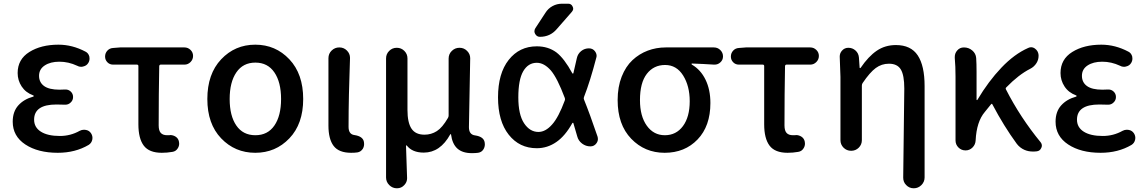

<svg xmlns="http://www.w3.org/2000/svg" viewBox="-20 -803 6119 1025"><path d="M288.1 12.7Q182.6 12.7 115.2 -31.7Q47.9 -76.2 47.9 -153.3Q47.9 -207 77.6 -240.2Q107.4 -273.4 157.2 -287.1Q160.2 -288.1 160.2 -290.5Q160.2 -293 157.2 -293.9Q117.2 -308.6 95.7 -341.3Q74.2 -374 74.2 -413.1Q74.2 -486.3 136.7 -525.4Q199.2 -564.5 292 -564.5Q366.2 -564.5 436.5 -527.3Q452.1 -519.5 457 -501Q458 -495.1 458 -490.2Q458 -477.5 451.2 -466.8Q442.4 -452.1 424.8 -448.2Q418.9 -446.3 413.1 -446.3Q401.4 -446.3 391.6 -452.1Q345.7 -473.6 296.9 -473.6Q249 -473.6 218.8 -453.6Q188.5 -433.6 188.5 -398.4Q188.5 -363.3 215.3 -343.8Q242.2 -324.2 297.9 -324.2Q310.5 -324.2 327.1 -325.2Q328.1 -325.2 330.1 -325.2Q345.7 -325.2 357.4 -314.5Q370.1 -302.7 370.1 -285.2Q370.1 -267.6 357.4 -255.9Q345.7 -244.1 329.1 -244.1Q328.1 -244.1 327.1 -244.1Q303.7 -245.1 281.2 -245.1Q162.1 -245.1 162.1 -164.1Q162.1 -123 198.2 -100.1Q234.4 -77.1 299.8 -77.1Q356.4 -77.1 405.3 -104.5Q416 -110.4 428.7 -110.4Q433.6 -110.4 438.5 -109.4Q456.1 -106.4 465.8 -91.8Q473.6 -80.1 473.6 -66.4Q473.6 -62.5 472.7 -57.6Q468.8 -39.1 453.1 -29.3Q381.8 12.7 288.1 12.7Z M843.8 12.7Q776.4 12.7 747.6 -25.4Q718.8 -63.5 718.8 -139.6V-450.2Q718.8 -458 710.9 -458H584Q565.4 -458 553.2 -470.7Q541 -483.4 541 -501Q541 -519.5 553.2 -532.7Q565.4 -545.9 584 -546.9L621.1 -549.8H964.8Q983.4 -549.8 997.1 -536.6Q1010.7 -523.4 1010.7 -504.4Q1010.7 -485.4 997.1 -471.7Q983.4 -458 964.8 -458H837.9Q831.1 -458 830.1 -450.2Q827.1 -300.8 827.1 -133.8Q827.1 -105.5 838.4 -93.3Q849.6 -81.1 872.1 -81.1Q877.9 -81.1 883.8 -81.1Q886.7 -82 888.7 -82Q904.3 -82 918 -73.2Q932.6 -63.5 935.5 -45.9Q936.5 -41 936.5 -36.1Q936.5 -22.5 928.7 -10.7Q918.9 4.9 900.4 7.8Q872.1 12.7 843.8 12.7Z M1342.8 12.7Q1234.4 12.7 1160.6 -64.5Q1086.9 -141.6 1086.9 -274.4Q1086.9 -408.2 1160.6 -486.3Q1234.4 -564.5 1342.8 -564.5Q1451.2 -564.5 1524.9 -486.3Q1598.6 -408.2 1598.6 -274.4Q1598.6 -141.6 1524.9 -64.5Q1451.2 12.7 1342.8 12.7ZM1480.5 -274.4Q1480.5 -364.3 1444.8 -416.5Q1409.2 -468.8 1343.3 -468.8Q1277.3 -468.8 1241.7 -416.5Q1206.1 -364.3 1206.1 -274.4Q1206.1 -184.6 1241.7 -132.8Q1277.3 -81.1 1343.3 -81.1Q1409.2 -81.1 1444.8 -132.8Q1480.5 -184.6 1480.5 -274.4Z M1854.5 12.7Q1789.1 12.7 1761.2 -23.9Q1733.4 -60.5 1733.4 -132.8V-492.2Q1733.4 -516.6 1750.5 -533.2Q1767.6 -549.8 1791 -549.8H1792Q1815.4 -549.8 1832 -533.2Q1848.6 -516.6 1848.6 -494.1Q1848.6 -491.2 1845.7 -398.4Q1843.8 -335 1842.8 -297.9Q1841.8 -260.7 1841.3 -211.4Q1840.8 -162.1 1840.8 -126Q1840.8 -85.9 1872.1 -82Q1918 -75.2 1922.9 -44.9Q1923.8 -39.1 1923.8 -34.2Q1923.8 -20.5 1917 -8.8Q1906.2 7.8 1887.7 10.7Q1873 12.7 1854.5 12.7Z M2098.6 202.1Q2075.2 202.1 2058.1 185.1Q2041 168 2041 144.5V-491.2Q2041 -514.6 2057.6 -531.2Q2074.2 -547.9 2098.1 -547.9Q2122.1 -547.9 2138.7 -531.2Q2155.3 -514.6 2155.3 -491.2V-215.8Q2155.3 -148.4 2176.8 -116.2Q2198.2 -84 2246.1 -84Q2282.2 -84 2312 -103Q2341.8 -122.1 2371.1 -172.9Q2375 -178.7 2375 -186.5V-490.2Q2375 -514.6 2392.1 -531.2Q2409.2 -547.9 2432.6 -547.9H2433.6Q2457 -547.9 2473.6 -531.2Q2490.2 -514.6 2490.2 -492.2L2483.4 -124Q2483.4 -84 2516.6 -80.1Q2562.5 -73.2 2567.4 -43Q2568.4 -37.1 2568.4 -33.2Q2568.4 -18.6 2561.5 -6.8Q2551.8 9.8 2532.2 12.7Q2517.6 14.6 2499 14.6Q2449.2 14.6 2421.9 -9.8Q2394.5 -34.2 2387.7 -85.9Q2386.7 -86.9 2385.3 -86.9Q2383.8 -86.9 2383.8 -85.9Q2330.1 11.7 2242.2 11.7Q2180.7 11.7 2151.4 -26.4Q2150.4 -27.3 2148.9 -26.9Q2147.5 -26.4 2147.5 -24.4L2153.3 148.4Q2153.3 168.9 2138.7 184.6Q2123 202.1 2099.6 202.1Z M2995.1 -266.6Q2998 -273.4 2995.1 -280.3Q2955.1 -386.7 2920.9 -426.8Q2884.8 -467.8 2845.7 -467.8Q2799.8 -467.8 2773.4 -422.9Q2747.1 -377.9 2747.1 -283.2Q2747.1 -191.4 2777.8 -145Q2808.6 -98.6 2854.5 -98.6Q2892.6 -98.6 2927.7 -138.7Q2961.9 -176.8 2995.1 -266.6ZM3097.7 -285.2Q3094.7 -278.3 3097.7 -271.5Q3127.9 -197.3 3169.9 -74.2Q3171.9 -67.4 3171.9 -60.5Q3171.9 -48.8 3164.1 -38.1Q3152.3 -21.5 3131.8 -21.5Q3107.4 -21.5 3087.4 -36.6Q3067.4 -51.8 3061.5 -75.2Q3049.8 -115.2 3041 -145.5Q3041 -147.5 3038.6 -147.5Q3036.1 -147.5 3035.2 -145.5Q2997.1 -77.1 2950.2 -44.9Q2902.3 -11.7 2845.7 -11.7Q2752.9 -11.7 2695.8 -84Q2638.7 -156.2 2638.7 -283.2Q2638.7 -411.1 2695.8 -483.4Q2752.9 -555.7 2845.7 -555.7Q2906.2 -555.7 2950.2 -523.4Q2992.2 -491.2 3035.2 -412.1Q3036.1 -410.2 3038.1 -410.2Q3040 -410.2 3041 -412.1Q3049.8 -447.3 3059.6 -493.2Q3064.5 -515.6 3082.5 -530.3Q3100.6 -544.9 3124 -544.9Q3144.5 -544.9 3156.2 -529.3Q3165 -517.6 3165 -504.9Q3165 -500 3163.1 -494.1Q3130.9 -370.1 3097.7 -285.2ZM2891.6 -734.4Q2906.2 -757.8 2929.7 -770.5Q2953.1 -783.2 2980.5 -783.2H3013.7Q3030.3 -783.2 3037.1 -767.6Q3040 -761.7 3040 -756.8Q3040 -748 3033.2 -740.2L2952.1 -647.5Q2917 -606.4 2862.3 -606.4Q2845.7 -606.4 2836.9 -622.1Q2833 -628.9 2833 -635.7Q2833 -644.5 2837.9 -652.3Z M3528.3 12.7Q3421.9 12.7 3349.6 -62.5Q3277.3 -137.7 3277.3 -268.6Q3277.3 -338.9 3298.8 -393.6Q3320.3 -448.2 3356.4 -481.9Q3392.6 -515.6 3438 -532.7Q3483.4 -549.8 3534.2 -549.8H3791Q3811.5 -549.8 3825.7 -535.6Q3839.8 -521.5 3839.8 -502Q3839.8 -482.4 3825.2 -469.7Q3812.5 -458 3794.9 -458Q3793.9 -458 3792 -458Q3733.4 -461.9 3673.8 -463.9Q3671.9 -463.9 3671.9 -461.4Q3671.9 -459 3673.8 -458Q3720.7 -430.7 3746.6 -377.4Q3772.5 -324.2 3772.5 -252.9Q3772.5 -129.9 3704.1 -58.6Q3635.7 12.7 3528.3 12.7ZM3529.3 -81.1Q3589.8 -81.1 3626 -129.9Q3662.1 -178.7 3662.1 -262.7Q3662.1 -343.8 3627 -399.9Q3591.8 -456.1 3530.8 -456.1Q3469.7 -456.1 3433.1 -408.7Q3396.5 -361.3 3396.5 -268.6Q3396.5 -182.6 3433.1 -131.8Q3469.7 -81.1 3529.3 -81.1Z M4184.6 12.7Q4117.2 12.7 4088.4 -25.4Q4059.6 -63.5 4059.6 -139.6V-450.2Q4059.6 -458 4051.8 -458H3924.8Q3906.2 -458 3894 -470.7Q3881.8 -483.4 3881.8 -501Q3881.8 -519.5 3894 -532.7Q3906.2 -545.9 3924.8 -546.9L3961.9 -549.8H4305.7Q4324.2 -549.8 4337.9 -536.6Q4351.6 -523.4 4351.6 -504.4Q4351.6 -485.4 4337.9 -471.7Q4324.2 -458 4305.7 -458H4178.7Q4171.9 -458 4170.9 -450.2Q4168 -300.8 4168 -133.8Q4168 -105.5 4179.2 -93.3Q4190.4 -81.1 4212.9 -81.1Q4218.8 -81.1 4224.6 -81.1Q4227.5 -82 4229.5 -82Q4245.1 -82 4258.8 -73.2Q4273.4 -63.5 4276.4 -45.9Q4277.3 -41 4277.3 -36.1Q4277.3 -22.5 4269.5 -10.7Q4259.8 4.9 4241.2 7.8Q4212.9 12.7 4184.6 12.7Z M4916 144.5Q4916 168 4898.9 185.1Q4881.8 202.1 4858.4 202.1H4857.4Q4834 202.1 4817.4 184.6Q4801.8 168.9 4801.8 145.5L4807.6 -330.1Q4807.6 -401.4 4789.1 -432.1Q4770.5 -462.9 4725.6 -462.9Q4686.5 -462.9 4655.3 -439.9Q4624 -417 4585 -359.4Q4581.1 -353.5 4581.1 -345.7V-54.7Q4581.1 -31.2 4564.5 -14.6Q4547.9 2 4523.9 2Q4500 2 4483.4 -14.6Q4466.8 -31.2 4466.8 -54.7V-392.6L4462.9 -501Q4462.9 -518.6 4474.6 -532.2Q4488.3 -547.9 4508.8 -547.9Q4531.2 -547.9 4547.4 -533.2Q4563.5 -518.6 4565.4 -496.1L4569.3 -440.4Q4570.3 -439.5 4571.8 -439.5Q4573.2 -439.5 4574.2 -440.4Q4616.2 -502 4660.6 -532.2Q4705.1 -562.5 4762.7 -562.5Q4842.8 -562.5 4879.4 -507.3Q4916 -452.1 4916 -343.8Z M5535.2 -43.9Q5542 -35.2 5542 -25.4Q5542 -19.5 5539.1 -13.7Q5532.2 2.9 5514.6 4.9L5502 5.9Q5497.1 5.9 5492.2 5.9Q5469.7 5.9 5449.2 -2.9Q5424.8 -13.7 5408.2 -35.2Q5338.9 -129.9 5278.3 -245.1Q5275.4 -252 5270.5 -246.1Q5240.2 -209 5237.3 -205.1Q5193.4 -153.3 5188.5 -53.7Q5187.5 -31.2 5171.9 -15.6Q5156.2 0 5134.8 0Q5112.3 0 5096.7 -15.6Q5081.1 -31.2 5081.1 -53.7V-393.6Q5081.1 -449.2 5077.1 -493.2Q5077.1 -496.1 5077.1 -499Q5077.1 -518.6 5089.8 -533.2Q5103.5 -549.8 5126 -549.8Q5151.4 -549.8 5170.4 -533.7Q5189.5 -517.6 5191.4 -493.2Q5193.4 -462.9 5193.4 -418.9V-271.5Q5193.4 -268.6 5195.3 -268.6Q5197.3 -268.6 5198.2 -270.5Q5256.8 -369.1 5326.2 -441.9Q5395.5 -514.6 5468.8 -546.9Q5476.6 -550.8 5484.4 -550.8Q5495.1 -550.8 5504.9 -543.9Q5522.5 -531.2 5524.4 -509.8Q5524.4 -506.8 5524.4 -503.9Q5524.4 -484.4 5513.7 -466.8Q5501 -446.3 5479.5 -435.5Q5418 -404.3 5352.5 -336.9Q5346.7 -332 5350.6 -325.2Q5426.8 -175.8 5535.2 -43.9Z M5855.5 12.7Q5750 12.7 5682.6 -31.7Q5615.2 -76.2 5615.2 -153.3Q5615.2 -207 5645 -240.2Q5674.8 -273.4 5724.6 -287.1Q5727.5 -288.1 5727.5 -290.5Q5727.5 -293 5724.6 -293.9Q5684.6 -308.6 5663.1 -341.3Q5641.6 -374 5641.6 -413.1Q5641.6 -486.3 5704.1 -525.4Q5766.6 -564.5 5859.4 -564.5Q5933.6 -564.5 6003.9 -527.3Q6019.5 -519.5 6024.4 -501Q6025.4 -495.1 6025.4 -490.2Q6025.4 -477.5 6018.6 -466.8Q6009.8 -452.1 5992.2 -448.2Q5986.3 -446.3 5980.5 -446.3Q5968.8 -446.3 5959 -452.1Q5913.1 -473.6 5864.3 -473.6Q5816.4 -473.6 5786.1 -453.6Q5755.9 -433.6 5755.9 -398.4Q5755.9 -363.3 5782.7 -343.8Q5809.6 -324.2 5865.2 -324.2Q5877.9 -324.2 5894.5 -325.2Q5895.5 -325.2 5897.5 -325.2Q5913.1 -325.2 5924.8 -314.5Q5937.5 -302.7 5937.5 -285.2Q5937.5 -267.6 5924.8 -255.9Q5913.1 -244.1 5896.5 -244.1Q5895.5 -244.1 5894.5 -244.1Q5871.1 -245.1 5848.6 -245.1Q5729.5 -245.1 5729.5 -164.1Q5729.5 -123 5765.6 -100.1Q5801.8 -77.1 5867.2 -77.1Q5923.8 -77.1 5972.7 -104.5Q5983.4 -110.4 5996.1 -110.4Q6001 -110.4 6005.9 -109.4Q6023.4 -106.4 6033.2 -91.8Q6041 -80.1 6041 -66.4Q6041 -62.5 6040 -57.6Q6036.1 -39.1 6020.5 -29.3Q5949.2 12.7 5855.5 12.7Z"/></svg>

Font: Gen Jyuu Gothic Medium
Style: Regular
Weight: 500
Designer: [Source Han Sans]
Ryoko NISHIZUKA  (kana & ideographs); Paul D. Hunt (Latin, Greek & Cyrillic); Wenlong ZHANG  (bopomofo
Version: Version 1.002.20150607